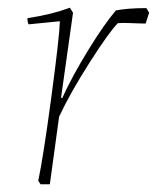

<svg xmlns="http://www.w3.org/2000/svg" viewBox="-20 -477 406 497"><path d="M85 0 79 -9Q92 -70 113 -226.5Q134 -383 135 -422L54 -414Q51 -420 51 -430Q112 -439 161 -457L169 -444L138 -224L141 -223Q167 -280 208.5 -347.5Q250 -415 280 -450Q310 -456 359 -456L366 -444L357 -416Q354 -416 337.5 -416.5Q321 -417 309.5 -417.5Q298 -418 285 -417Q263 -395 212.5 -316Q162 -237 133 -175L109 0Z"/></svg>

Font: Albura ExtraLight
Style: Italic
Weight: 156
Italic angle: -7°
Designer: Mercedes Jáuregui
Foundry: Omnibus-Type Team
Version: Version 1.000